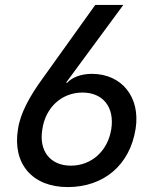

<svg xmlns="http://www.w3.org/2000/svg" viewBox="-20 -750 640 780"><path d="M255 10C402 10 508 -80 531 -227C551 -355 475 -450 353 -450C310 -450 273 -436 252 -413L249 -415L481 -730H367L153 -431C99 -357 62 -288 53 -225C30 -85 111 10 255 10ZM268 -77C184 -77 137 -137 152 -225C165 -314 231 -374 315 -374C399 -374 446 -314 432 -225C418 -137 352 -77 268 -77Z"/></svg>

Font: JetBrains Mono Medium
Style: Italic
Weight: 436
Italic angle: -9°
Monospace: yes
Designer: Philipp Nurullin, Konstantin Bulenkov
Foundry: JetBrains
Version: Version 2.305